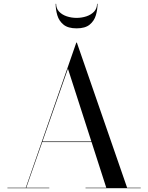

<svg xmlns="http://www.w3.org/2000/svg" viewBox="-20 -989 778 1009"><path d="M201 -242.5V-245.5H519.5V-242.5ZM384 -765 648 -2.5H719.5V0H429.5V-2.5H538.5L337 -628L118 -2.5H239V0H19V-2.5H115.5L381 -765ZM382.5 -840Q337.5 -840 313.8 -859.5Q290 -879 281.2 -908.8Q272.5 -938.5 272.5 -969H275Q275 -944.5 290.5 -928Q306 -911.5 330.8 -903.2Q355.5 -895 382.5 -895Q409.5 -895 434.2 -903.2Q459 -911.5 474.5 -928Q490 -944.5 490 -969H492.5Q492.5 -938.5 483.8 -908.8Q475 -879 451.2 -859.5Q427.5 -840 382.5 -840Z"/></svg>

Font: Bodoni Moda 72pt
Style: Regular
Weight: 400
Designer: Owen Earl
Foundry: indestructible type
Version: Version 2.005